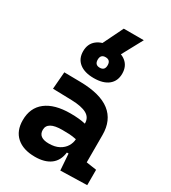

<svg xmlns="http://www.w3.org/2000/svg" viewBox="-223 -1043 1033 1163"><g transform="rotate(30 293.0 -461.5)"><path d="M388.2 4.9 379.9 -109.4H368.2Q360.8 -49.8 320.6 -20Q280.3 9.8 212.9 9.8Q130.4 9.8 84.5 -30.8Q38.6 -71.3 38.6 -146Q38.6 -232.9 98.6 -279.3Q158.7 -325.7 269 -325.7Q301.3 -325.7 326.4 -323.2Q351.6 -320.8 375 -315.4V-316.9Q375 -358.4 339.6 -377.7Q304.2 -397 234.4 -398.9L102.1 -402.3L111.8 -522.5L224.6 -521Q365.2 -519 433.6 -465.6Q502 -412.1 502 -309.6V-118.2L573.7 -107.4V0ZM375 -206.5Q346.7 -212.4 323.7 -213.4Q300.8 -214.4 275.4 -214.4Q172.9 -214.4 172.9 -155.8Q172.9 -101.6 245.6 -101.6Q287.6 -101.6 316.2 -116.9Q344.7 -132.3 359.4 -156.5Q374 -180.7 375 -206.5ZM283.2 -581.1Q218.3 -581.1 182.4 -609.9Q146.5 -638.7 146.5 -690.4Q146.5 -742.7 182.4 -771.2Q218.3 -799.8 283.2 -799.8Q348.6 -799.8 384.3 -771.2Q419.9 -742.7 419.9 -690.4Q419.9 -638.7 384.3 -609.9Q348.6 -581.1 283.2 -581.1ZM283.2 -653.8Q317.9 -653.8 317.9 -690.4Q317.9 -727.1 283.2 -727.1Q248.5 -727.1 248.5 -690.4Q248.5 -653.8 283.2 -653.8ZM200.7 -746.1 291.5 -931.6H431.6L331.1 -746.1Z"/></g></svg>

Font: Cascadia Mono
Style: Bold
Weight: 700
Monospace: yes
Designer: Aaron Bell
Foundry: Saja Typeworks
Version: Version 2404.023; ttfautohint (v1.8.4)